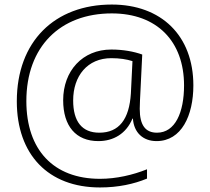

<svg xmlns="http://www.w3.org/2000/svg" viewBox="-20 -729 925 845"><path d="M831 -353C831 -572 690 -709 472 -709C221 -709 54 -547 54 -283C54 -49 192 96 420 96C500 96 569 81 627 57V16C565 41 492 58 420 58C215 58 96 -70 96 -284C96 -524 245 -670 472 -670C671 -670 790 -547 790 -353C790 -234 751 -145 671 -145C620 -145 595 -178 595 -250C595 -274 597 -301 598 -325L606 -489C570 -502 522 -511 470 -511C343 -511 258 -417 258 -288C258 -174 314 -108 413 -108C479 -108 535 -140 563 -207H565C569 -146 609 -108 669 -108C779 -108 831 -221 831 -353ZM302 -287C302 -395 365 -473 470 -473C507 -473 538 -468 563 -460L556 -318C549 -204 504 -145 417 -145C341 -145 302 -194 302 -287Z"/></svg>

Font: Noto Sans Syriac Extralight
Style: Regular
Weight: 200
Designer: Patrick Giasson and the Monotype Design Team
Foundry: Monotype Imaging Inc.
Version: Version 3.000